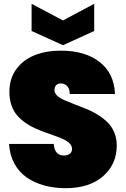

<svg xmlns="http://www.w3.org/2000/svg" viewBox="-20 -988 665 1015"><path d="M597.2 -219.2Q597.2 -119.6 524.9 -56.4Q452.6 6.8 327.1 6.8Q265.6 6.8 213.4 -7.6Q161.1 -22 120.6 -50.3Q80.1 -78.6 55.7 -123.8Q31.2 -168.9 27.8 -227.1H264.2Q268.6 -166 317.9 -166Q335.9 -166 348.4 -174.8Q360.8 -183.6 360.8 -201.2Q360.8 -216.3 349.1 -228.8Q337.4 -241.2 318.1 -250.5Q298.8 -259.8 273.7 -268.6Q248.5 -277.3 220.9 -287.4Q193.4 -297.4 165.8 -309.6Q138.2 -321.8 113.5 -339.4Q88.9 -356.9 69.8 -378.9Q50.8 -400.9 40 -433.1Q29.3 -465.3 29.8 -503.9Q29.8 -572.8 66.4 -622.6Q103 -672.4 163.6 -696.3Q224.1 -720.2 300.8 -720.2Q430.2 -720.2 506.8 -660.2Q583.5 -600.1 587.9 -491.2H349.1Q347.7 -521 334 -533.9Q320.3 -546.9 299.8 -546.9Q285.6 -546.9 276.9 -537.6Q268.1 -528.3 268.1 -511.2Q268.1 -495.6 282.2 -482.2Q296.4 -468.8 319.6 -459Q342.8 -449.2 372.3 -437.3Q401.9 -425.3 432.6 -413.6Q463.4 -401.9 492.9 -383.8Q522.5 -365.7 545.7 -344.2Q568.8 -322.8 583 -290.5Q597.2 -258.3 597.2 -219.2ZM313 -879.9 478 -967.8V-824.2L313 -749L147 -824.2V-967.8Z"/></svg>

Font: SVN-Poppins Black
Style: Regular
Weight: 900
Designer: Ninad Kale (Devanagari), Jonny Pinhorn (Latin)
Foundry: Indian Type Foundry
Version: Version 3.002 2017